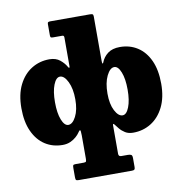

<svg xmlns="http://www.w3.org/2000/svg" viewBox="-106 -879 1176 1238"><g transform="rotate(-10 482.0 -260.0)"><path d="M25 -260Q25 -350 56.2 -412.5Q87.5 -475 140 -507.5Q192.5 -540 257 -540Q299.5 -540 326 -518.2Q352.5 -496.5 365.5 -473Q375.5 -454.5 377.5 -472V-661.5Q377.5 -675 366.5 -675H305.5Q294 -675 290.8 -678Q287.5 -681 287.5 -692V-764.5Q287.5 -774.5 291.8 -777.2Q296 -780 305.5 -780H563.5Q575.5 -780 581.5 -777.5Q587.5 -775 587.5 -762V-471.5Q587.5 -456 590.2 -453.8Q593 -451.5 595.5 -458Q609 -493.5 638.8 -516.2Q668.5 -539 718.5 -539Q783 -539 833.2 -506.8Q883.5 -474.5 912 -412.2Q940.5 -350 940.5 -260Q940.5 -170 909.2 -107.5Q878 -45 825.5 -12.5Q773 20 708.5 20Q677.5 20 656.2 6.8Q635 -6.5 621.2 -23.5Q607.5 -40.5 599 -51.5Q590 -64 588 -52V137Q588 155 605.5 155H648.5Q664 155 671 159.5Q678 164 678 181V240Q678 251.5 673.8 255.8Q669.5 260 657 260H309.5Q295.5 260 291.8 256Q288 252 288 237V178Q288 164.5 290.5 159.8Q293 155 306.5 155H360.5Q373.5 155 375.8 149.2Q378 143.5 378 130.5V-21Q378 -55.5 372.8 -55.2Q367.5 -55 358.5 -40.5Q351.5 -29.5 336 -15.5Q320.5 -1.5 298 8.8Q275.5 19 247 19Q182.5 19 132.5 -13.2Q82.5 -45.5 53.8 -107.8Q25 -170 25 -260ZM588 -256.5Q588 -188 610.2 -145Q632.5 -102 660.5 -102Q686 -102 703.2 -145.8Q720.5 -189.5 720.5 -260Q720.5 -330.5 703.2 -374.2Q686 -418 660.5 -418Q632.5 -418 610.2 -372.5Q588 -327 588 -256.5ZM245 -260Q245 -189.5 262.2 -145.8Q279.5 -102 305 -102Q333 -102 355.2 -145Q377.5 -188 377.5 -256.5Q377.5 -327 355.2 -372.5Q333 -418 305 -418Q279.5 -418 262.2 -374.2Q245 -330.5 245 -260Z"/></g></svg>

Font: Besley* Fatface
Style: Regular
Weight: 900
Designer: Owen Earl
Foundry: indestructible type*
Version: Version 3.000; ttfautohint (v1.8.3)